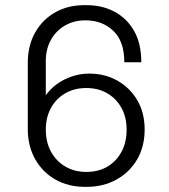

<svg xmlns="http://www.w3.org/2000/svg" viewBox="-20 -716 655 746"><path d="M310 10Q246 10 196 -18Q146 -46 117 -97Q88 -148 88 -214V-472Q88 -539 116.5 -589.5Q145 -640 194.5 -668Q244 -696 308 -696H315Q378 -696 426 -670Q474 -644 501.5 -595Q529 -546 529 -474H463Q463 -556 420 -596.5Q377 -637 312 -637Q267 -637 232 -616.5Q197 -596 177.5 -560.5Q158 -525 158 -480V-346Q187 -386 232.5 -408Q278 -430 327 -430Q388 -430 436.5 -402.5Q485 -375 513.5 -326.5Q542 -278 542 -213Q542 -146 512.5 -96Q483 -46 432 -18Q381 10 317 10ZM315 -48Q363 -48 398 -69Q433 -90 452.5 -127Q472 -164 472 -212Q472 -261 451.5 -297.5Q431 -334 396 -354Q361 -374 315 -374Q269 -374 233.5 -353.5Q198 -333 178 -296.5Q158 -260 158 -212Q158 -163 178.5 -126Q199 -89 234.5 -68.5Q270 -48 315 -48Z"/></svg>

Font: Chivo Medium ExtraLight
Style: Regular
Weight: 250
Version: Version 2.002